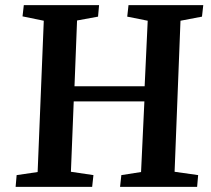

<svg xmlns="http://www.w3.org/2000/svg" viewBox="-20 -730 826 750"><path d="M544 -334H268L257 -59L345 -46L340 0H41L45 -46L127 -58L151 -649L68 -666L73 -710H367L363 -665L281 -650L271 -393H545L557 -649L477 -665L482 -710H774L769 -665L685 -649L662 -59L754 -46L750 0H449L454 -46L531 -58Z"/></svg>

Font: Literata 36pt SemiBold
Style: Italic
Weight: 600
Italic angle: -2°
Designer: Latin by Veronika Burian and Jose Scaglione. Greek by Irene Vlachou. Cyrillic by Vera Evstafieva
Foundry: TypeTogether
Version: Version 3.002